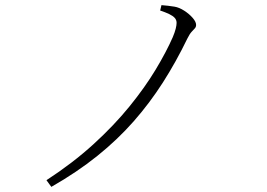

<svg xmlns="http://www.w3.org/2000/svg" viewBox="-20 -718 1040 748"><path d="M604 -677 609 -698Q623 -697 635 -695.5Q647 -694 660 -692Q678 -689 697.5 -676.5Q717 -664 730.5 -648.5Q744 -633 744 -621Q744 -613 739 -607.5Q734 -602 726.5 -594Q719 -586 710 -568Q666 -477 614.5 -396.5Q563 -316 500.5 -245Q438 -174 359 -110.5Q280 -47 180 10L161 -16Q264 -83 344.5 -156.5Q425 -230 485 -304Q545 -378 586.5 -447Q628 -516 653 -573Q661 -592 664.5 -606Q668 -620 668 -629Q668 -640 661 -648Q654 -656 639.5 -663Q625 -670 604 -677Z"/></svg>

Font: Noto Serif HK
Style: Regular
Weight: 200
Designer: Ryoko NISHIZUKA 西塚涼子 (kana & ideographs); Frank Grießhammer (Latin, Greek & Cyrillic); Wenlong ZHANG 张文龙 (bopomofo); San
Foundry: Adobe
Version: Version 2.001;hotconv 1.1.0;makeotfexe 2.6.0